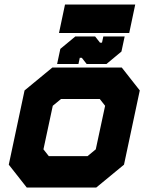

<svg xmlns="http://www.w3.org/2000/svg" viewBox="-20 -844 668 864"><path d="M100.5 0 19.5 -103 90.5 -437 215.5 -540H528L609 -437L538 -103L413 0ZM155.5 -71H394L474.5 -141L530.5 -403L479 -470H236.5L156 -403L100 -141ZM155.5 -71 100 -141 156 -403 236.5 -470H479L530.5 -403L474.5 -141L394 -71ZM199.5 -141.5H374L411 -172L453 -368L429 -398.5H254.5L217.5 -368L175.5 -172ZM237 -556 251.5 -624 319 -680H408L430 -652H439L445 -680H541L526.5 -612L459 -556H370L348 -584H339L333 -556ZM294 -591H293.5L295.5 -601L336 -637H377L401 -600H445L486 -636L488 -646H488.5L486.5 -636L445 -600H401L377 -637H336L296 -601ZM245.5 -695.5 272.5 -823.5H588.5L561.5 -695.5ZM324 -758.5H516H324Z"/></svg>

Font: Tourney Thin Black
Style: Italic
Weight: 900
Italic angle: -12°
Version: Version 1.015